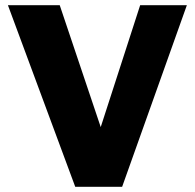

<svg xmlns="http://www.w3.org/2000/svg" viewBox="-20 -720 751 740"><path d="M270 0H450.7L700.2 -700H520.2L368.2 -230.2L210.2 -700H10.5Z"/></svg>

Font: Golos Text VF
Style: Regular
Weight: 400
Designer: A.Korolkova, Vitaly Kuzmin
Foundry: ParaType Ltd
Version: Version 2.005